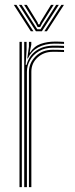

<svg xmlns="http://www.w3.org/2000/svg" viewBox="-20 -773 309 793"><path d="M80 0V-600H89.8V-568L86 -505.2H89.8Q99.5 -542.5 129.2 -563.5Q159 -584.5 202.8 -584.5Q214.5 -584.5 225.4 -584.2Q236.2 -584 244.5 -583.5V-575Q234.2 -575.5 222.4 -575.8Q210.5 -576 199.2 -576Q165 -576 140.8 -561.5Q116.5 -547 103.9 -524.2Q91.2 -501.5 91.2 -476.5V0ZM60.5 0V-600H70.2V0ZM99.5 0V-476.5Q99.5 -512.2 126.8 -539.9Q154 -567.5 198 -567.5Q209.2 -567.5 221.4 -567.2Q233.5 -567 244.5 -566.5V-558.2Q232.8 -558.8 221 -558.9Q209.2 -559 197.8 -559Q160.8 -559 135.1 -535.5Q109.5 -512 109.5 -476.8V0ZM92.8 -531.8 99.5 -580.2V-600H109.2V-588L102.5 -556H104.5Q121 -582.2 148.2 -591.8Q175.5 -601.2 206.8 -601.2Q215.5 -601.2 224.9 -601Q234.2 -600.8 244.5 -600V-591.8Q234.2 -592.2 224.6 -592.5Q215 -592.8 205.2 -592.8Q165.5 -592.8 137.1 -577Q108.8 -561.2 95 -531.8ZM37 -753H47.8L118 -644H107.2ZM58.2 -753H69.2L122.5 -669.5L133.8 -652.2H147.5L158.5 -669.5L212 -753H223L153 -644H128.2ZM79.5 -753H90.5L134.8 -681.2L137.8 -672.5H143.5L146.5 -681.2L190.8 -753H201.8L153.5 -675.8L145.8 -661.2H135.5L128 -675.8ZM233.5 -753H244.2L173.8 -644H163.2Z"/></svg>

Font: Big Shoulders Inline Text Thin ExtraLight
Style: Regular
Weight: 250
Version: Version 2.002